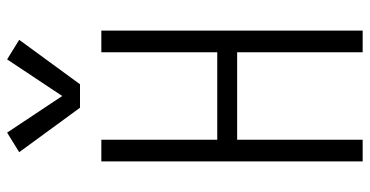

<svg xmlns="http://www.w3.org/2000/svg" viewBox="-270 -770 1040 540"><g transform="rotate(-90 250.0 -500.0)"><path d="M66 0V-735H127V-409H373V-735H434V0H373V-353H127V0ZM217 -795 92 -966 147 -1000 250 -845 353 -1000 408 -966 283 -795Z"/></g></svg>

Font: Iosevka Term Light
Style: Regular
Weight: 300
Monospace: yes
Designer: Belleve Invis
Foundry: Belleve Invis
Version: Version 9.0.1; ttfautohint (v1.8.3)